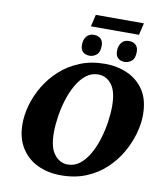

<svg xmlns="http://www.w3.org/2000/svg" viewBox="-106 -1104 1041 1203"><g transform="rotate(10 414.5 -503.0)"><path d="M387 -941 405 -1017H711L693 -941ZM411 -758Q384 -758 368 -772.5Q352 -787 352 -817Q352 -851 369 -871.5Q386 -892 416 -892Q442 -892 458.5 -877Q475 -862 475 -833Q475 -791 454.5 -774.5Q434 -758 411 -758ZM634 -758Q607 -758 591 -772.5Q575 -787 575 -817Q575 -851 592 -871.5Q609 -892 639 -892Q665 -892 681.5 -877Q698 -862 698 -833Q698 -791 677.5 -774.5Q657 -758 634 -758ZM363 11Q280 11 214 -20.5Q148 -52 109.5 -114Q71 -176 71 -266Q71 -324 89 -387Q107 -450 143 -510Q179 -570 232.5 -618.5Q286 -667 357 -696Q428 -725 516 -725Q593 -725 659 -696Q725 -667 765 -606.5Q805 -546 805 -450Q805 -395 787.5 -332Q770 -269 735.5 -208.5Q701 -148 648 -98Q595 -48 524 -18.5Q453 11 363 11ZM393 -63Q437 -63 471 -90Q505 -117 530.5 -162Q556 -207 572.5 -261Q589 -315 597 -369.5Q605 -424 605 -470Q605 -565 571 -608.5Q537 -652 486 -652Q442 -652 408 -625Q374 -598 348.5 -553Q323 -508 306.5 -454Q290 -400 282 -345.5Q274 -291 274 -245Q274 -150 309 -106.5Q344 -63 393 -63Z"/></g></svg>

Font: Noto Serif Black
Style: Italic
Weight: 900
Italic angle: -12°
Designer: Monotype Design Team
Foundry: Monotype Imaging Inc.
Version: Version 2.013